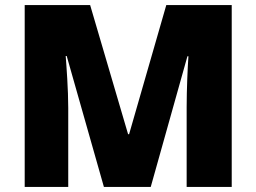

<svg xmlns="http://www.w3.org/2000/svg" viewBox="-20 -734 1007 754"><path d="M388 0H572L716 -513H720C717 -473 713 -380 713 -313V0H890V-714H633L487 -207H483L334 -714H77V0H248V-310C248 -383 241 -474 238 -514H242Z"/></svg>

Font: Noto Sans Lao UI Blk
Style: Regular
Weight: 900
Designer: Monotype Design Team
Foundry: Monotype Imaging Inc.
Version: Version 2.000